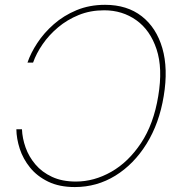

<svg xmlns="http://www.w3.org/2000/svg" viewBox="-20 -756 728 785"><path d="M286.1 8.8Q222.2 8.8 176.8 -13.4Q131.3 -35.6 102.8 -71Q74.2 -106.4 60.8 -147.7Q47.4 -189 46.9 -227.5H69.8Q71.3 -190.4 84.7 -152.8Q98.1 -115.2 124.8 -83.7Q151.4 -52.2 192.6 -33Q233.9 -13.7 290 -13.7Q364.7 -13.7 434.8 -53.5Q504.9 -93.3 556.6 -171.1Q608.4 -249 627 -363.3Q646 -476.6 620.1 -554.7Q594.2 -632.8 537.4 -673.3Q480.5 -713.9 405.8 -713.9Q349.1 -713.9 301.8 -694.6Q254.4 -675.3 217.3 -644Q180.2 -612.8 154.3 -575.2Q128.4 -537.6 115.2 -500H92.3Q105.5 -539.1 132.6 -580.3Q159.7 -621.6 200 -657Q240.2 -692.4 293 -714.4Q345.7 -736.3 409.7 -736.3Q499.5 -736.3 559.6 -689.5Q619.6 -642.6 643.8 -558.8Q668 -475.1 649.4 -363.3Q631.3 -252 579.3 -168.2Q527.3 -84.5 451.7 -37.8Q376 8.8 286.1 8.8Z"/></svg>

Font: Inter 24pt Thin
Style: Italic
Weight: 250
Italic angle: -9.3988°
Version: Version 4.001;git-66647c0bb